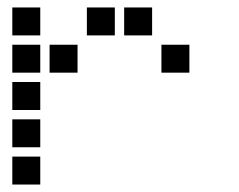

<svg xmlns="http://www.w3.org/2000/svg" viewBox="-20 -508 640 515"><path d="M14 -488Q13 -488 13 -488Q13 -488 13 -487V-414Q13 -413 13 -413Q13 -413 14 -413H87Q88 -413 88 -413Q88 -413 88 -414V-487Q88 -488 88 -488Q88 -488 87 -488ZM214 -488Q213 -488 213 -488Q213 -488 213 -487V-414Q213 -413 213 -413Q213 -413 214 -413H287Q288 -413 288 -413Q288 -413 288 -414V-487Q288 -488 288 -488Q288 -488 287 -488ZM314 -488Q313 -488 313 -488Q313 -488 313 -487V-414Q313 -413 313 -413Q313 -413 314 -413H387Q388 -413 388 -413Q388 -413 388 -414V-487Q388 -488 388 -488Q388 -488 387 -488ZM14 -388Q13 -388 13 -388Q13 -388 13 -387V-314Q13 -313 13 -313Q13 -313 14 -313H87Q88 -313 88 -313Q88 -313 88 -314V-387Q88 -388 88 -388Q88 -388 87 -388ZM114 -388Q113 -388 113 -388Q113 -388 113 -387V-314Q113 -313 113 -313Q113 -313 114 -313H187Q188 -313 188 -313Q188 -313 188 -314V-387Q188 -388 188 -388Q188 -388 187 -388ZM414 -388Q413 -388 413 -388Q413 -388 413 -387V-314Q413 -313 413 -313Q413 -313 414 -313H487Q488 -313 488 -313Q488 -313 488 -314V-387Q488 -388 488 -388Q488 -388 487 -388ZM14 -288Q13 -288 13 -288Q13 -288 13 -287V-214Q13 -213 13 -213Q13 -213 14 -213H87Q88 -213 88 -213Q88 -213 88 -214V-287Q88 -288 88 -288Q88 -288 87 -288ZM14 -188Q13 -188 13 -188Q13 -188 13 -187V-114Q13 -113 13 -113Q13 -113 14 -113H87Q88 -113 88 -113Q88 -113 88 -114V-187Q88 -188 88 -188Q88 -188 87 -188ZM14 -88Q13 -88 13 -88Q13 -88 13 -87V-14Q13 -13 13 -13Q13 -13 14 -13H87Q88 -13 88 -13Q88 -13 88 -14V-87Q88 -88 88 -88Q88 -88 87 -88Z"/></svg>

Font: Doto Black
Style: Bold
Weight: 700
Monospace: yes
Version: Version 1.000